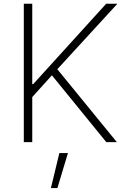

<svg xmlns="http://www.w3.org/2000/svg" viewBox="-20 -747 668 1009"><path d="M105.1 0V-727.3H149.5V-305H154.5L538 -727.3H596.9L281.2 -383.2L594.1 0H538.7L252.8 -351.2L149.5 -236.9V0ZM247.5 241.5 291.9 57.5H337L281.6 241.5Z"/></svg>

Font: Inter Extra Light BETA
Style: Regular
Weight: 200
Designer: Rasmus Andersson
Foundry: rsms
Version: Version 3.011;git-f93a4a705